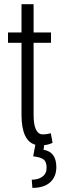

<svg xmlns="http://www.w3.org/2000/svg" viewBox="-20 -683 302 915"><path d="M82.5 -136.2V-479H18.1V-528.3H82.5V-663.1H140.1V-528.3H223.1V-479H140.1V-136.2Q140.1 -42.5 184.6 -42.5Q201.7 -42.5 222.2 -47.9L230.5 -2.4Q214.8 5.9 190.4 8.8L187.5 30.8Q248.5 40.5 248.5 114.3Q248 159.7 218.8 186Q189.5 212.4 134.3 212.4L131.3 173.3Q161.1 173.8 181.6 159.2Q202.1 144.5 202.1 116.2Q202.1 87.9 187.5 76.7Q172.9 65.9 138.2 62L148.4 6.8Q82.5 -11.7 82.5 -136.2Z"/></svg>

Font: RobotoCondensed-Light
Style: Light
Weight: 300
Designer: Google
Version: Version 1.200311; 2013